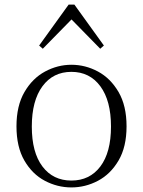

<svg xmlns="http://www.w3.org/2000/svg" viewBox="-20 -805 625 839"><path d="M292 14Q231 14 176 -15Q121 -44 86.5 -103.5Q52 -163 52 -253Q52 -343 87 -403Q122 -463 177 -492.5Q232 -522 292 -522Q353 -522 408 -492.5Q463 -463 498 -403Q533 -343 533 -253Q533 -163 498 -103.5Q463 -44 408 -15Q353 14 292 14ZM292 -16Q372 -16 418.5 -77.5Q465 -139 465 -252Q465 -365 418.5 -428Q372 -491 292 -491Q212 -491 165.5 -428Q119 -365 119 -252Q119 -139 165.5 -77.5Q212 -16 292 -16ZM418 -592 270 -743H315L167 -592L151 -606L280 -785H305L434 -606Z"/></svg>

Font: Noto Serif HK ExtraLight
Style: Regular
Weight: 200
Designer: Ryoko NISHIZUKA 西塚涼子 (kana & ideographs); Frank Grießhammer (Latin, Greek & Cyrillic); Wenlong ZHANG 张文龙 (bopomofo); San
Foundry: Adobe
Version: Version 2.002-H1;hotconv 1.1.0;makeotfexe 2.6.0